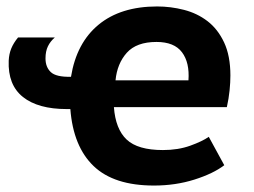

<svg xmlns="http://www.w3.org/2000/svg" viewBox="-20 -560 788 595"><path d="M675 -48Q641 -22 582.5 -3.5Q524 15 457 15Q333 15 270 -45.5Q207 -106 198 -222H187Q98 -222 51 -259.5Q4 -297 7 -372Q8 -393 15 -410Q22 -427 36 -444H150Q136 -432 128.5 -416.5Q121 -401 121 -379Q121 -352 137.5 -336.5Q154 -321 200 -322Q217 -427 285.5 -483.5Q354 -540 467 -540Q509 -540 550 -529.5Q591 -519 623 -494.5Q655 -470 674.5 -428.5Q694 -387 694 -326Q694 -305 691.5 -280Q689 -255 683 -228H333Q338 -160 372.5 -127.5Q407 -95 485 -95Q532 -95 569.5 -108.5Q607 -122 627 -136ZM465 -430Q403 -430 373 -396.5Q343 -363 338 -311H564Q568 -366 544 -398Q520 -430 465 -430Z"/></svg>

Font: PT Sans Caption
Style: Bold
Weight: 700
Designer: A.Korolkova, O.Umpeleva, V.Yefimov
Foundry: ParaType Ltd
Version: Version 2.003W OFL